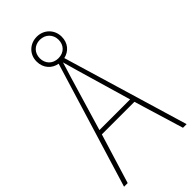

<svg xmlns="http://www.w3.org/2000/svg" viewBox="-272 -946 1009 1009"><g transform="rotate(-45 232.5 -441.0)"><path d="M438 0H465L256 -700C297 -709 326 -742 326 -789C326 -843 285 -882 233 -882C182 -882 140 -845 140 -790C140 -740 173 -707 214 -700L0 0H27L112 -277H354ZM234 -721C190 -721 164 -752 164 -790C164 -829 191 -859 233 -859C273 -859 303 -830 303 -789C303 -750 276 -721 234 -721ZM259 -604 347 -302H119L209 -604C218 -635 227 -660 235 -689C244 -657 251 -633 259 -604Z"/></g></svg>

Font: Noto Sans Oriya Cond Thin
Style: Regular
Weight: 100
Width: 3
Designer: Amélie Bonet and Sol Matas
Foundry: Google LLC
Version: Version 2.006